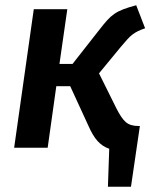

<svg xmlns="http://www.w3.org/2000/svg" viewBox="-20 -564 574 733"><path d="M34 0 109 -529H237L207 -320H257L359 -450Q376 -472 389 -486.5Q402 -501 416.5 -511Q431 -521 450.5 -528.5Q470 -536 500 -544L534 -456Q519 -451 507.5 -445.5Q496 -440 485.5 -432Q475 -424 465 -412.5Q455 -401 442 -386L358 -284L424 -151Q443 -113 460 -98Q477 -83 508 -83H514L480 149H392L397 4Q371 -5 352.5 -25.5Q334 -46 317 -85L248 -235H195L162 0Z"/></svg>

Font: Xgbmvzvtohvqztyvzapvmeyoton
Style: Regular
Weight: 500
Italic angle: -8°
Designer: Carrois Corporate & Edenspiekermann
Foundry: Carrois Corporate GbR & Edenspiekermann AG
Version: Version 2.001